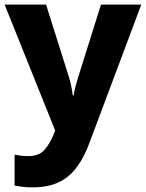

<svg xmlns="http://www.w3.org/2000/svg" viewBox="-21 -569 630 829"><path d="M119 240Q93 240 74.5 237.5Q56 235 42 232V99Q53 101 68.5 103Q84 105 101 105Q148 105 171.5 77.5Q195 50 210 13L217 -6L-1 -549H178L277 -235Q282 -219 286.5 -197.5Q291 -176 293 -157H297Q300 -178 305.5 -198Q311 -218 316 -234L415 -549H589L367 43Q344 107 312 151Q280 195 233.5 217.5Q187 240 119 240Z"/></svg>

Font: Noto Sans Symbols ExtraBold
Style: Regular
Weight: 800
Version: Version 2.002